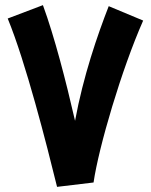

<svg xmlns="http://www.w3.org/2000/svg" viewBox="-20 -717 587 747"><path d="M202 10 344 -7C364 -145 453 -447 537 -637L403 -693C359 -580 304 -421 272 -247C236 -404 192 -574 147 -697L10 -645C80 -475 161 -157 202 10Z"/></svg>

Font: Noto Sans Arabic UI XCn XBd
Style: Regular
Weight: 800
Width: 2
Designer: Monotype Design Team, Nadine Chahine and Nizar Qandah
Foundry: Monotype Imaging Inc.
Version: Version 2.010